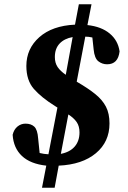

<svg xmlns="http://www.w3.org/2000/svg" viewBox="-20 -761 598 896"><path d="M176 115 196 12Q122 4 82.5 -33Q43 -70 39 -132Q45 -157 61.5 -170.5Q78 -184 99 -184Q125 -184 140 -170Q155 -156 158 -115L165 -47Q185 -42 206 -41L248 -259L237 -266Q173 -306 138 -346Q103 -386 103 -453Q103 -534 163.5 -587.5Q224 -641 330 -646L348 -741H407L388 -644Q453 -637 492 -604.5Q531 -572 538 -521Q531 -461 480 -461Q457 -461 439 -475Q421 -489 417 -530L411 -586Q403 -588 394.5 -589Q386 -590 378 -590L338 -380L341 -378Q391 -349 424.5 -322Q458 -295 474.5 -263Q491 -231 491 -185Q491 -99 427.5 -46Q364 7 254 12L235 115ZM351 -143Q351 -172 338 -191Q325 -210 299 -227L264 -43Q306 -51 328.5 -77Q351 -103 351 -143ZM236 -495Q236 -467 249 -448Q262 -429 287 -412L319 -588Q280 -581 258 -557.5Q236 -534 236 -495Z"/></svg>

Font: Source Serif 4 SmText
Style: Bold Italic
Weight: 700
Italic angle: -12°
Designer: Frank Grießhammer
Foundry: Adobe
Version: Version 4.005;hotconv 1.1.0;makeotfexe 2.6.0